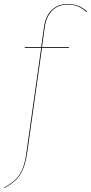

<svg xmlns="http://www.w3.org/2000/svg" viewBox="-54 -754 458 965"><path d="M171 -618 157 -517H293L292 -513H157L84 4Q76 61 62 95Q48 129 26.5 150Q5 171 -32 191L-34 189Q3 169 24.5 148Q46 127 59.5 93.5Q73 60 80 4L153 -513H70L71 -517H153L167 -618Q175 -674 206.5 -704Q238 -734 285 -734Q315 -734 338 -725Q361 -716 384 -697L381 -694Q359 -713 337 -722Q315 -731 286 -731Q240 -731 209.5 -702Q179 -673 171 -618Z"/></svg>

Font: Fira Sans Condensed Four
Style: Italic
Weight: 100
Width: 3
Italic angle: -8°
Designer: bBox Type GmbH & Carrois Corporate GbR & Edenspiekermann AG
Foundry: bBox Type GmbH & Carrois Corporate GbR & Edenspiekermann AG
Version: Version 4.301